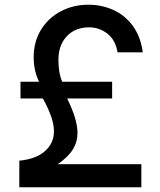

<svg xmlns="http://www.w3.org/2000/svg" viewBox="-20 -795 680 815"><path d="M62 -113Q134 -120 171.5 -154Q209 -188 209 -237Q209 -267 197 -301Q185 -335 162 -377H67V-448H146Q123 -494 123 -552Q123 -618 154 -668.5Q185 -719 238 -747Q291 -775 356 -775Q411 -775 460.5 -753Q510 -731 543.5 -685.5Q577 -640 586 -573H479Q470 -626 435.5 -652.5Q401 -679 358 -679Q299 -679 263.5 -641Q228 -603 228 -542Q228 -485 244 -448H456V-377H265Q309 -288 309 -231Q309 -193 289.5 -161Q270 -129 225 -98H580V0H62Z"/></svg>

Font: Open Sauce One Medium
Style: Regular
Weight: 500
Designer: Alfredo Marco Pradil
Foundry: Creative Sauce Fz LLC
Version: Version 1.477